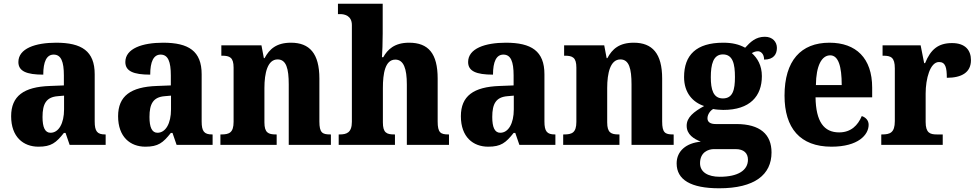

<svg xmlns="http://www.w3.org/2000/svg" viewBox="-20 -780 5263 1034"><path d="M187 10C256 10 282 -11 324 -64H333L355 0H549V-56H546C504 -56 490 -72 490 -126V-380C490 -505 420 -550 282 -550C171 -550 79 -519 79 -446C79 -397 122 -378 213 -378C213 -448 231 -486 269 -486C309 -486 324 -448 324 -374V-320L248 -317C108 -312 40 -263 40 -154C40 -42 106 10 187 10ZM252 -65C222 -65 209 -95 209 -150C209 -221 229 -257 291 -262L325 -265V-191C325 -115 296 -65 252 -65Z M763 10C832 10 858 -11 900 -64H909L931 0H1125V-56H1122C1080 -56 1066 -72 1066 -126V-380C1066 -505 996 -550 858 -550C747 -550 655 -519 655 -446C655 -397 698 -378 789 -378C789 -448 807 -486 845 -486C885 -486 900 -448 900 -374V-320L824 -317C684 -312 616 -263 616 -154C616 -42 682 10 763 10ZM828 -65C798 -65 785 -95 785 -150C785 -221 805 -257 867 -262L901 -265V-191C901 -115 872 -65 828 -65Z M1167 0H1470V-56H1466C1425 -56 1404 -65 1404 -121V-306C1404 -387 1421 -460 1475 -460C1522 -460 1535 -410 1535 -325V0H1762V-56H1758C1716 -56 1700 -65 1700 -126V-357C1700 -492 1647 -550 1547 -550C1469 -550 1431 -516 1405 -467H1401L1388 -536H1172V-480H1176C1217 -480 1238 -471 1238 -416V-124C1238 -65 1214 -56 1172 -56H1167Z M1804 0H2107V-56H2103C2062 -56 2042 -65 2042 -121V-306C2042 -384 2054 -459 2109 -459C2154 -459 2171 -410 2171 -325V0H2398V-56H2395C2353 -56 2337 -65 2337 -126V-357C2337 -492 2287 -550 2183 -550C2104 -550 2067 -513 2044 -472H2037C2039 -499 2041 -550 2041 -599V-760H1800V-704H1813C1833 -704 1875 -697 1875 -645V-124C1875 -65 1846 -56 1809 -56H1804Z M2609 10C2678 10 2704 -11 2746 -64H2755L2777 0H2971V-56H2968C2926 -56 2912 -72 2912 -126V-380C2912 -505 2842 -550 2704 -550C2593 -550 2501 -519 2501 -446C2501 -397 2544 -378 2635 -378C2635 -448 2653 -486 2691 -486C2731 -486 2746 -448 2746 -374V-320L2670 -317C2530 -312 2462 -263 2462 -154C2462 -42 2528 10 2609 10ZM2674 -65C2644 -65 2631 -95 2631 -150C2631 -221 2651 -257 2713 -262L2747 -265V-191C2747 -115 2718 -65 2674 -65Z M3013 0H3316V-56H3312C3271 -56 3250 -65 3250 -121V-306C3250 -387 3267 -460 3321 -460C3368 -460 3381 -410 3381 -325V0H3608V-56H3604C3562 -56 3546 -65 3546 -126V-357C3546 -492 3493 -550 3393 -550C3315 -550 3277 -516 3251 -467H3247L3234 -536H3018V-480H3022C3063 -480 3084 -471 3084 -416V-124C3084 -65 3060 -56 3018 -56H3013Z M3853 234C4044 234 4135 161 4135 41C4135 -56 4074 -112 3945 -112H3834C3808 -112 3790 -121 3790 -143C3790 -165 3807 -186 3821 -193C3832 -190 3862 -188 3875 -188C4019 -188 4083 -262 4083 -370C4083 -428 4059 -467 4029 -494C4038 -499 4048 -504 4062 -504C4076 -504 4095 -491 4095 -459C4147 -459 4164 -489 4164 -522C4164 -554 4141 -582 4099 -582C4050 -582 4021 -554 3993 -523C3960 -541 3924 -550 3875 -550C3729 -550 3664 -483 3664 -365C3664 -280 3711 -229 3772 -209C3716 -178 3678 -148 3678 -103C3678 -55 3717 -32 3754 -17C3676 -10 3624 33 3624 100C3624 188 3700 234 3853 234ZM3873 -250C3821 -250 3808 -298 3808 -364C3808 -433 3821 -487 3873 -487C3927 -487 3938 -435 3938 -365C3938 -297 3927 -250 3873 -250ZM3856 172C3794 172 3750 148 3750 99C3750 40 3794 23 3825 23H3941C3986 23 4008 45 4008 80C4008 137 3955 172 3856 172Z M4458 10C4602 10 4658 -54 4658 -108C4658 -132 4642 -148 4621 -155C4600 -105 4563 -67 4499 -67C4417 -67 4374 -125 4372 -256H4677V-308C4677 -467 4590 -550 4447 -550C4293 -550 4205 -453 4205 -265C4205 -91 4288 10 4458 10ZM4513 -322H4374C4375 -426 4405 -482 4451 -482C4495 -482 4513 -423 4513 -322Z M4726 0H5057V-56H5025C4989 -56 4965 -64 4965 -123V-276C4965 -356 4989 -446 5037 -446C5072 -446 5079 -416 5079 -361C5159 -361 5209 -390 5209 -456C5209 -509 5179 -548 5107 -548C5033 -548 4992 -514 4962 -440H4957L4938 -536H4733V-480H4737C4778 -480 4799 -471 4799 -412V-128C4799 -65 4773 -56 4730 -56H4726Z"/></svg>

Font: Noto Serif Lao SemiCondensed ExtraBold
Style: Regular
Weight: 800
Width: 4
Designer: Monotype Design Team
Foundry: Monotype Imaging Inc.
Version: Version 2.003